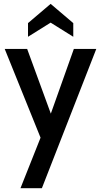

<svg xmlns="http://www.w3.org/2000/svg" viewBox="-20 -756 536 1018"><path d="M88.5 242 195 -26 5 -496.5H124L249.5 -153.5L371.5 -496.5H490.5L202 242ZM128.5 -561V-633.5L248.5 -735.5L368.5 -633.5V-561L248.5 -636Z"/></svg>

Font: Cabin SemiCondensed SemiBold
Style: Regular
Weight: 600
Width: 4
Designer: Pablo Impallari
Foundry: Pablo Impallari. http://www.impallari.com Igino Marini. http://www.ikern.com
Version: Version 3.001